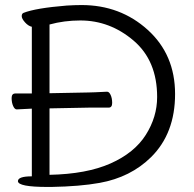

<svg xmlns="http://www.w3.org/2000/svg" viewBox="-20 -732 768 760"><path d="M41 -362H106V-626Q92 -629 79 -643.5Q66 -658 66 -668Q66 -678 73 -681Q121 -700 244 -710Q277 -712 303 -712Q456 -712 564.5 -614Q673 -516 673 -360Q673 -204 578 -110Q497 -30 374 -8Q297 6 183 8H169Q51 8 51 -15Q51 -34 106 -34V-302L47 -299H46Q38 -299 32 -312.5Q26 -326 26 -344Q26 -362 41 -362ZM410 -306H332L176 -303V-40Q323 -43 417.5 -85Q512 -127 557 -198Q602 -269 602 -348Q602 -492 508.5 -571.5Q415 -651 298 -651Q234 -651 176 -635V-363L331 -366Q346 -366 403 -369H404Q412 -369 418 -356Q424 -343 424 -324.5Q424 -306 410 -306Z"/></svg>

Font: LXGW Bright GB
Style: Regular
Weight: 400
Designer: Christian Thalmann (Catharsis Fonts)
Foundry: LXGW / Christian Thalmann (Catharsis Fonts) / Fontworks Inc.
Version: Version 5.510